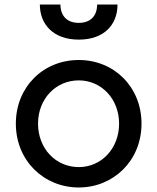

<svg xmlns="http://www.w3.org/2000/svg" viewBox="-20 -816 694 848"><path d="M328 12C480 12 605 -105 605 -270C605 -432 484 -551 328 -551C170 -551 50 -431 50 -270C50 -107 173 12 328 12ZM148 -270C148 -379 226 -461 328 -461C428 -461 506 -379 506 -270C506 -160 428 -78 328 -78C226 -78 148 -160 148 -270ZM156 -796C156 -710 214 -641 328 -641C441 -641 499 -708 499 -796H409C409 -745 379 -715 328 -715C277 -715 247 -745 247 -796Z"/></svg>

Font: Mluvka Medium
Style: Regular
Weight: 500
Designer: Modified by Jiří Krblich, Original typeface by Gumpita Rahayu
Foundry: Gumpita Rahayu & Jiří Krblich
Version: Version 2.000;Glyphs 3.1.1 (3134)